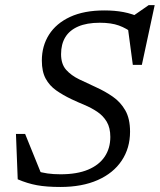

<svg xmlns="http://www.w3.org/2000/svg" viewBox="-20 -734 636 764"><path d="M511.5 -599.5Q483.5 -621.5 453 -632.5Q422.5 -643.5 377 -643.5Q325.5 -643.5 291 -628.5Q256.5 -613.5 239.8 -585.8Q223 -558 223 -518.5Q223 -479 243.2 -456.2Q263.5 -433.5 295.8 -418Q328 -402.5 363 -386.5Q398.5 -370.5 429 -349.2Q459.5 -328 478.5 -295Q497.5 -262 497.5 -210Q497.5 -144.5 464.2 -94.8Q431 -45 368.8 -17.5Q306.5 10 220.5 10Q165 10 127 3Q89 -4 50.5 -20.5L43.5 -201H80L151.5 -24.5L122 -55Q145.5 -47 169 -43.8Q192.5 -40.5 221 -40.5Q286.5 -40.5 330.2 -58.8Q374 -77 396.5 -110.5Q419 -144 419 -189Q419 -225.5 404.8 -249.5Q390.5 -273.5 367 -289.2Q343.5 -305 316.5 -316.2Q289.5 -327.5 264 -339.5Q230.5 -355.5 203.8 -374.2Q177 -393 161.8 -421Q146.5 -449 146.5 -493Q146.5 -551 175 -596Q203.5 -641 259 -666.8Q314.5 -692.5 395.5 -692.5Q436.5 -692.5 471.2 -686Q506 -679.5 543.5 -662.5L504.5 -667L571.5 -713.5H595.5L544.5 -476H508.5L487 -637Z"/></svg>

Font: Newsreader
Style: Italic
Weight: 400
Italic angle: -17°
Designer: Hugues Gentile
Foundry: Production Type
Version: Version 1.003